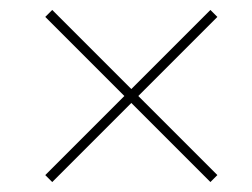

<svg xmlns="http://www.w3.org/2000/svg" viewBox="-20 -517 506 386"><path d="M71 -165 230 -324 71 -483 85 -497 244 -338 403 -497 417 -483 258 -324 417 -165 403 -151 244 -310 85 -151Z"/></svg>

Font: Fixel Italic Variable Display Thin
Style: Italic
Weight: 100
Italic angle: -10°
Designer: AlfaBravo + MacPaw
Foundry: Kyrylo Tkachov, Marchela Mozhyna, Serhii Makarenko, Maria Weinstein, Zakhar Kryvoshyya
Version: Version 1.210;Glyphs 3.2 (3217)